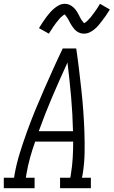

<svg xmlns="http://www.w3.org/2000/svg" viewBox="-50 -990 598 1010"><path d="M-30 0V-55H24L27 -74Q37 -130 54.5 -186Q72 -242 92 -297.5Q112 -353 134.5 -408Q157 -463 181 -517.5Q205 -572 229.5 -626.5Q254 -681 280 -735H351Q359 -681 365.5 -626.5Q372 -572 378 -517.5Q384 -463 388 -408Q392 -353 394 -297.5Q396 -242 395 -186Q394 -130 385 -74L381 -55H428V0H266V-55H320L323 -74Q330 -116 332.5 -159Q335 -202 335 -245H135Q120 -203 108 -160Q96 -117 89 -74L86 -55H132V0ZM154 -300H334Q332 -391 324 -481Q316 -571 305 -661Q264 -572 225.5 -482Q187 -392 154 -300ZM391 -813Q381 -813 372 -816Q363 -819 355 -824.5Q347 -830 341 -837Q335 -844 329.5 -852Q324 -860 320 -867.5Q316 -875 311 -884.5Q306 -894 300.5 -901Q295 -908 291 -914Q289 -914 285.5 -911.5Q282 -909 279 -906.5Q276 -904 272 -900.5Q268 -897 266 -895Q264 -893 262 -890.5Q260 -888 258 -885.5Q256 -883 254 -880.5Q252 -878 249.5 -875Q247 -872 244.5 -869Q242 -866 240 -862.5Q238 -859 235 -855.5Q232 -852 229.5 -848Q227 -844 224.5 -840Q222 -836 219 -831.5Q216 -827 213 -822.5Q210 -818 207 -813L155 -842Q166 -860 176 -875Q186 -890 195.5 -902.5Q205 -915 213.5 -924.5Q222 -934 234.5 -945Q247 -956 261.5 -963Q276 -970 291 -970Q298 -970 304.5 -968.5Q311 -967 316.5 -964.5Q322 -962 327.5 -958Q333 -954 337.5 -950Q342 -946 346 -941Q350 -936 353.5 -930.5Q357 -925 360 -920Q363 -915 365.5 -909.5Q368 -904 371.5 -897.5Q375 -891 378.5 -885.5Q382 -880 385.5 -876.5Q389 -873 392 -868Q394 -869 397.5 -871Q401 -873 404 -875.5Q407 -878 411 -882Q415 -886 416.5 -888Q418 -890 420 -892Q422 -894 424.5 -896.5Q427 -899 429 -901.5Q431 -904 433 -907Q435 -910 437.5 -913Q440 -916 442.5 -919.5Q445 -923 447.5 -926.5Q450 -930 453 -934Q456 -938 458.5 -942Q461 -946 464 -950.5Q467 -955 470 -960Q473 -965 476 -970L528 -940Q517 -922 506.5 -907Q496 -892 486.5 -880Q477 -868 469 -858Q461 -848 448 -837Q435 -826 421 -819.5Q407 -813 391 -813Z"/></svg>

Font: Iosevka Curly Slab LtObl
Style: Regular
Weight: 300
Italic angle: -9°
Monospace: yes
Designer: Belleve Invis
Foundry: Belleve Invis
Version: Version 11.0.0; ttfautohint (v1.8.3)